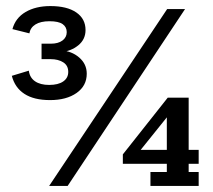

<svg xmlns="http://www.w3.org/2000/svg" viewBox="-20 -613 702 633"><path d="M145 -283Q92 -283 60.5 -303.5Q29 -324 19 -363L75 -380Q78 -357 95.5 -345Q113 -333 142 -333Q172 -333 188.5 -344.5Q205 -356 205 -376Q205 -397 188.5 -407.5Q172 -418 147 -418H117V-469H148Q172 -469 186 -479.5Q200 -490 200 -507Q200 -524 186.5 -533.5Q173 -543 143 -543Q114 -543 97 -532.5Q80 -522 77 -503L21 -517Q31 -554 64.5 -573.5Q98 -593 146 -593Q201 -593 231.5 -572Q262 -551 262 -514Q262 -483 238 -463.5Q214 -444 180 -441V-447Q216 -445 241 -423.5Q266 -402 266 -370Q266 -330 232.5 -306.5Q199 -283 145 -283ZM142 0 531 -583H590L203 0ZM476 0V-46H530V-73H385V-104L533 -291H602V-119H635V-73H602V-46H635V0ZM427 -98 415 -119H530V-257L550 -251Z"/></svg>

Font: Rokkitt Medium
Style: Regular
Weight: 500
Version: Version 3.103